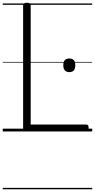

<svg xmlns="http://www.w3.org/2000/svg" viewBox="-20 -955 690 1395"><path d="M176 0Q148 0 148 -23V-916Q148 -926 155 -930.5Q162 -935 176 -935Q190 -935 196.5 -930.5Q203 -926 203 -916V-50H607Q616 -50 620 -44.5Q624 -39 624 -25Q624 -11 620 -5.5Q616 0 607 0ZM484 -431Q462 -431 451 -443.5Q440 -456 440 -481Q440 -506 451 -518Q462 -530 484 -530Q505 -530 516 -518Q527 -506 527 -481Q527 -455 516 -443Q505 -431 484 -431ZM0 410H650V420H0ZM0 -20H650V0H0ZM0 -505H650V-500H0ZM0 -930H650V-920H0Z"/></svg>

Font: Playwrite DE Grund Guides
Style: Regular
Weight: 400
Designer: Veronika Burian, José Scaglione
Foundry: TypeTogether
Version: Version 1.003